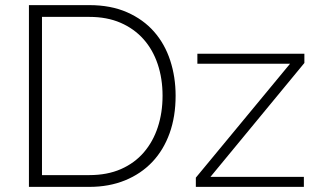

<svg xmlns="http://www.w3.org/2000/svg" viewBox="-20 -730 1243 750"><path d="M745 -36 1113 -481H751V-520H1169V-484L802 -39H1167V0H745ZM93 0V-710H329Q413 -710 476.5 -682Q540 -654 582 -606Q624 -558 645 -493.5Q666 -429 666 -356Q666 -275 642.5 -209.5Q619 -144 575 -97.5Q531 -51 468.5 -25.5Q406 0 329 0ZM615 -356Q615 -423 596 -479.5Q577 -536 540.5 -577Q504 -618 451 -641Q398 -664 329 -664H144V-46H329Q399 -46 452.5 -69.5Q506 -93 542 -135Q578 -177 596.5 -233.5Q615 -290 615 -356Z"/></svg>

Font: Oxford Sans
Style: Regular
Weight: 300
Designer: Matt McInerney, Pablo Impallari, Rodrigo Fuenzalida
Foundry: Matt McInerney, Pablo Impallari, Rodrigo Fuenzalida
Version: Version 3.000g; ttfautohint (v1.5) -l 8 -r 28 -G 28 -x 14 -D